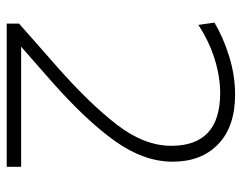

<svg xmlns="http://www.w3.org/2000/svg" viewBox="-96 -642 737 586"><g transform="rotate(90 273.0 -348.5)"><path d="M51.5 0V-37.5Q84 -66 116.5 -95Q149 -123.5 181.5 -152Q296 -253 360.2 -336.5Q424.5 -420 424.5 -502.5Q424.5 -651.5 263.5 -651.5Q215 -651.5 161.5 -635.2Q108 -619 55.5 -585L48.5 -634Q92.5 -660.5 151 -678.8Q209.5 -697 268 -697Q366 -697 419.5 -645.5Q473 -594 473 -506.5Q473 -418.5 409.8 -330Q346.5 -241.5 227.5 -136.5L122 -44H488.5V0Z"/></g></svg>

Font: Heraclito ExtraLight
Style: Regular
Weight: 200
Designer: Kostas Bartsokas (font) & Cristiano Sobral (main changes)
Foundry: Kostas Bartsokas (font) & Cristiano Sobral (main changes)
Version: Version 1.00;July 8, 2020;FontCreator 13.0.0.2655 64-bit